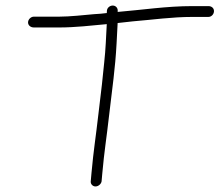

<svg xmlns="http://www.w3.org/2000/svg" viewBox="-20 -674 806 692"><path d="M365.3 -635 364.9 -627C350.1 -625 335 -623.7 319.7 -623C282.7 -619.7 231.6 -614 194.2 -614H102.2C91.6 -614 81.7 -604.6 81.1 -594C80.6 -583.4 89.6 -575 102.2 -575H194.2C249.4 -575 311 -581.9 364.8 -587L361.2 -518C360.1 -496.7 358.2 -473.3 355.5 -448L347.4 -370C344.1 -344 339.9 -309.2 335 -265.5C324.8 -175.7 317.3 -134.5 309.7 -50L307.2 -22C305.3 -11.2 313.8 -2 324.1 -2C334.7 -2 344.3 -10.8 346.1 -20L348.6 -48C356.1 -132.5 363.6 -172 373.8 -263C384.5 -356.9 395.4 -425.9 400.2 -518L404 -591C421.5 -593 439.6 -595 458.3 -597C530.3 -602.8 598.9 -613 673.7 -613H731.2C741.8 -613 750.7 -622.4 751.2 -633C751.8 -643.6 743.8 -652 731.2 -652H673.2C580.3 -652 493.5 -638.4 404.1 -631L404.3 -635C404.8 -645.6 396.9 -654 386.3 -654C375.7 -654 365.8 -645.6 365.3 -635Z"/></svg>

Font: Just Breathe
Style: Obl1
Weight: 400
Foundry: Cannot Into Space Fonts
Version: Version 0.72